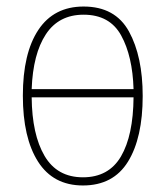

<svg xmlns="http://www.w3.org/2000/svg" viewBox="-20 -558 512 588"><path d="M236 -538Q145 -538 97.5 -466.5Q50 -395 50 -265Q50 -136 96.5 -63Q143 10 234 10Q327 10 372 -63Q417 -136 417 -264Q417 -385 375 -461.5Q333 -538 236 -538ZM389 -285H77Q81 -393 120.5 -453Q160 -513 236 -513Q316 -513 351 -449.5Q386 -386 389 -285ZM77 -260H389Q388 -143 350.5 -79Q313 -15 234 -15Q155 -15 116.5 -80.5Q78 -146 77 -260Z"/></svg>

Font: Noto Sans Display SemiCondensed Thin
Style: Regular
Weight: 250
Width: 4
Designer: Monotype Design team
Foundry: Monotype Imaging Inc.
Version: 1.000